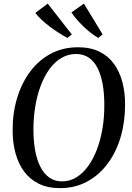

<svg xmlns="http://www.w3.org/2000/svg" viewBox="-20 -1008 716 1040"><path d="M305 11Q238.5 11 190.2 -12.8Q142 -36.5 110.8 -78.8Q79.5 -121 64 -177.8Q48.5 -234.5 48.5 -301Q48 -395.5 72.8 -477.2Q97.5 -559 143.8 -620.8Q190 -682.5 255.5 -717.2Q321 -752 402.5 -752Q469.5 -752 517.8 -728.5Q566 -705 596.8 -662.8Q627.5 -620.5 642.5 -564.5Q657.5 -508.5 657.5 -443.5Q658 -350 634 -267.5Q610 -185 563.8 -122.5Q517.5 -60 452.2 -24.5Q387 11 305 11ZM316 -25.5Q357 -25.5 392.5 -46.8Q428 -68 456.2 -106.5Q484.5 -145 504.5 -197.2Q524.5 -249.5 535 -311.2Q545.5 -373 545 -441Q545 -503 535.8 -553.5Q526.5 -604 508 -640.2Q489.5 -676.5 460.5 -696Q431.5 -715.5 391 -715.5Q350 -715.5 314.2 -695Q278.5 -674.5 250.2 -636.8Q222 -599 202 -547.5Q182 -496 171.5 -434Q161 -372 161 -303Q161.5 -241 171 -190.2Q180.5 -139.5 199.8 -102.5Q219 -65.5 248 -45.5Q277 -25.5 316 -25.5ZM536 -821.5 512 -802.5Q490 -816 469.2 -832.2Q448.5 -848.5 429.8 -866.8Q411 -885 395 -903.8Q379 -922.5 367 -940.5L434.5 -988.5ZM369 -821.5 345 -802.5Q321.5 -815.5 296.2 -831.5Q271 -847.5 247.5 -865.5Q224 -883.5 204.2 -902Q184.5 -920.5 171.5 -938L238.5 -988.5Z"/></svg>

Font: Merriweather 96pt
Style: Italic
Weight: 400
Italic angle: -7.8°
Version: Version 2.101